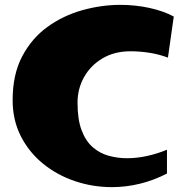

<svg xmlns="http://www.w3.org/2000/svg" viewBox="-20 -768 762 790"><path d="M441 2Q361 2 287.5 -23Q214 -48 156.5 -95Q99 -142 65.5 -208Q32 -274 32 -356Q32 -462 71.5 -536.5Q111 -611 175.5 -657.5Q240 -704 318.5 -726Q397 -748 475 -748Q537 -748 594.5 -735.5Q652 -723 695 -700L671 -531Q633 -545 594 -551Q555 -557 517 -557Q451 -557 402 -528Q353 -499 326 -451Q299 -403 299 -345Q299 -276 316 -231.5Q333 -187 362 -162Q391 -137 427.5 -127Q464 -117 503 -117Q544 -117 586.5 -126.5Q629 -136 667 -152V-54Q613 -26 555.5 -12Q498 2 441 2Z"/></svg>

Font: Marhey
Style: Bold
Weight: 700
Designer: Nur Syamsi & Bustanul Arifin
Foundry: Namelatype
Version: Version 1.000